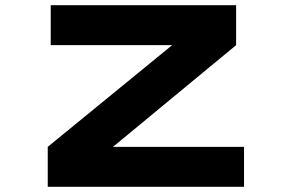

<svg xmlns="http://www.w3.org/2000/svg" viewBox="-20 -720 1090 740"><path d="M415.5 -154H920.5V0H164V-154L643.5 -546H175.5V-700H890V-546Z"/></svg>

Font: League Mono Extended ExtraBold
Style: Regular
Weight: 800
Width: 9
Designer: Tyler Finck
Foundry: The League of Moveable Type / Tyler Finck
Version: Version 2.210